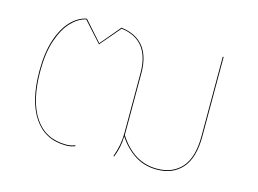

<svg xmlns="http://www.w3.org/2000/svg" viewBox="-82 -708 1154 860"><g transform="rotate(15 495.0 -278.0)"><path d="M860 -557V-189Q860 -89 817.5 -40.5Q775 8 700 8Q643 8 598.5 -20.5Q554 -49 522 -98Q521 -48 502 0H498Q519 -57 519 -111V-390Q519 -544 386 -561L306 -467L222 -560Q186 -552 154.5 -519Q123 -486 103 -426.5Q83 -367 83 -284Q83 -145 133.5 -70Q184 5 280 5Q302 5 321 -3L322 1Q303 9 280 9Q183 9 131 -67.5Q79 -144 79 -284Q79 -369 99.5 -429.5Q120 -490 153 -523.5Q186 -557 224 -564L306 -472L381 -561L384 -565Q523 -548 523 -390V-109V-104Q592 4 700 4Q773 4 814.5 -43Q856 -90 856 -189V-557Z"/></g></svg>

Font: FiraGO Four
Style: Regular
Weight: 100
Designer: bBox Type
Foundry: bBox Type GmbH
Version: Version 1.001